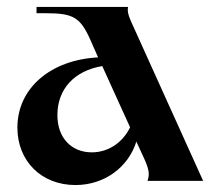

<svg xmlns="http://www.w3.org/2000/svg" viewBox="-20 -520 624 552"><path d="M404 0H564L356 -460C348 -479 346 -488 348 -500H85V-482H112C191 -482 211 -470 240 -405L262 -355C126 -348 30 -267 30 -153C30 -57 99 12 197 12C280 12 349 -39 372 -113L395 -63C408 -34 411 -19 404 0ZM145 -189C145 -265 195 -317 274 -330L354 -154C333 -110 291 -82 244 -82C185 -82 145 -124 145 -189Z"/></svg>

Font: Sinistre
Style: Bold
Weight: 700
Designer: Jules Durand
Foundry: Collletttivo
Version: Version 69.420;Glyphs 3.2 (3217)